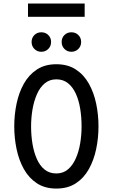

<svg xmlns="http://www.w3.org/2000/svg" viewBox="-20 -1086 656 1118"><path d="M308 12Q241.5 12 194.8 -18.8Q148 -49.5 119 -101.5Q90 -153.5 76.5 -218Q63 -282.5 63 -350Q63 -418 76.5 -482.5Q90 -547 119 -598.8Q148 -650.5 194.8 -681.2Q241.5 -712 308 -712Q375 -712 421.8 -681.2Q468.5 -650.5 497.5 -598.8Q526.5 -547 540 -482.5Q553.5 -418 553.5 -350Q553.5 -282.5 540 -218Q526.5 -153.5 497.5 -101.5Q468.5 -49.5 421.8 -18.8Q375 12 308 12ZM308 -76Q348 -76 376 -100Q404 -124 421.5 -163.8Q439 -203.5 447 -252Q455 -300.5 455 -350Q455 -403.5 447 -452.8Q439 -502 421.5 -540.5Q404 -579 376 -601.5Q348 -624 308 -624Q268 -624 240 -600.2Q212 -576.5 194.8 -536.8Q177.5 -497 169.2 -448.5Q161 -400 161 -350Q161 -297 169.2 -247.8Q177.5 -198.5 194.8 -159.8Q212 -121 240 -98.5Q268 -76 308 -76ZM220.5 -784.5Q196.5 -784.5 180.2 -801Q164 -817.5 164 -841.5Q164 -866 180.2 -882Q196.5 -898 220.5 -898Q245 -898 261.2 -882Q277.5 -866 277.5 -841.5Q277.5 -817.5 261.2 -801Q245 -784.5 220.5 -784.5ZM395.5 -784.5Q371.5 -784.5 355.2 -801Q339 -817.5 339 -841.5Q339 -866 355.2 -882Q371.5 -898 395.5 -898Q420 -898 436.2 -882Q452.5 -866 452.5 -841.5Q452.5 -817.5 436.2 -801Q420 -784.5 395.5 -784.5ZM143 -988V-1065.5H473V-988Z"/></svg>

Font: Overpass Mono Medium
Style: Regular
Weight: 500
Monospace: yes
Designer: Delve Withrington, Dave Bailey
Foundry: Delve Fonts LLC
Version: Version 4.000